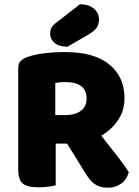

<svg xmlns="http://www.w3.org/2000/svg" viewBox="-20 -866 649 896"><path d="M453 -233Q472 -207 491.5 -183Q511 -159 528 -137Q545 -115 558.5 -96Q572 -77 581 -62Q571 -27 544.5 -8.5Q518 10 485 10Q463 10 447 5Q431 0 419 -9Q407 -18 397 -31Q387 -44 378 -59L293 -196H240V-1Q229 2 206 5Q183 8 159 8Q106 8 85.5 -10Q65 -28 65 -75V-549Q65 -570 76.5 -581.5Q88 -593 108 -600Q142 -612 187 -617.5Q232 -623 283 -623Q421 -623 491 -564.5Q561 -506 561 -408Q561 -351 531.5 -306.5Q502 -262 453 -233ZM288 -329Q330 -329 357 -348.5Q384 -368 384 -406Q384 -444 359.5 -463.5Q335 -483 282 -483Q270 -483 259.5 -482Q249 -481 238 -479V-329ZM353 -846Q395 -846 418.5 -825.5Q442 -805 442 -775Q442 -755 432.5 -739Q423 -723 395 -706L295 -648Q255 -648 234.5 -666Q214 -684 214 -708Q214 -720 217.5 -731Q221 -742 237 -756Z"/></svg>

Font: Baloo 2 Latin ExtraBold
Style: Regular
Weight: 400
Designer: Sarang Kulkarni and Ek Type
Foundry: Ek Type
Version: Version 1.001